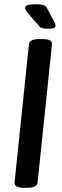

<svg xmlns="http://www.w3.org/2000/svg" viewBox="-20 -887 295 909"><path d="M92 2Q47 2 49 -24L117 -677Q120 -702 166 -702H182Q229 -702 226 -677L158 -23Q156 -10 144.5 -4Q133 2 108 2ZM212 -751Q191 -751 181 -753.5Q171 -756 163 -766L116 -820Q99 -839 99 -849Q99 -859 111 -863Q123 -867 150 -867Q174 -867 186.5 -862.5Q199 -858 206 -842L237 -784Q243 -772 243 -765Q243 -758 236.5 -754.5Q230 -751 212 -751Z"/></svg>

Font: Asap Condensed Condensed Medium
Style: Italic
Weight: 500
Width: 3
Italic angle: -6°
Designer: Pablo Cosgaya
Foundry: Omnibus-Type
Version: Version 3.001; ttfautohint (v1.8.4.7-5d5b)